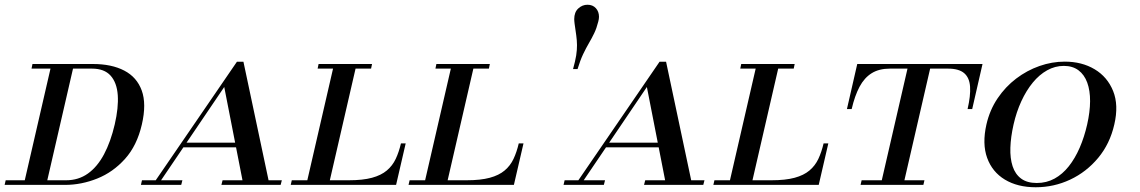

<svg xmlns="http://www.w3.org/2000/svg" viewBox="-82 -780 4808 810"><path d="M-62.5 0 -58 -19.5H197Q249 -19.5 288.8 -47.8Q328.5 -76 356.8 -129Q385 -182 402 -255Q418.5 -326 414.8 -378.8Q411 -431.5 384.5 -461Q358 -490.5 306 -490.5H51L55 -510H310Q389 -510 442.2 -482.2Q495.5 -454.5 516 -398Q536.5 -341.5 516.5 -255Q496 -166 445.5 -109.8Q395 -53.5 328.2 -26.8Q261.5 0 192.5 0ZM18 0 135.5 -510H230.5L113 0Z M687 -158.5 691.5 -178H1001.5L997 -158.5ZM945 -519.5 1051 -19.5H1107L1102 0H852L857 -19.5H941L864 -413L597.5 -19.5H687.5L682.5 0H512.5L517 -19.5H575L917.5 -519.5Z M1210 0 1327.5 -510H1422.5L1305 0ZM1144.5 0 1149 -19.5H1389.5Q1448.5 -19.5 1487.2 -30Q1526 -40.5 1550 -60.8Q1574 -81 1587.5 -109.8Q1601 -138.5 1609.5 -175H1629.5L1589 0ZM1258 -490.5 1262 -510H1487.5L1483.5 -490.5Z M1707 0 1824.5 -510H1919.5L1802 0ZM1641.5 0 1646 -19.5H1886.5Q1945.5 -19.5 1984.2 -30Q2023 -40.5 2047 -60.8Q2071 -81 2084.5 -109.8Q2098 -138.5 2106.5 -175H2126.5L2086 0ZM1755 -490.5 1759 -510H1984.5L1980.5 -490.5Z M2335.5 -488.5Q2345 -522.5 2348.8 -546.2Q2352.5 -570 2352.2 -590Q2352 -610 2349 -631.2Q2346 -652.5 2342 -680.5Q2341.5 -686 2341 -690.2Q2340.5 -694.5 2340.5 -699Q2340.5 -728.5 2357.5 -744.2Q2374.5 -760 2396.5 -760Q2418.5 -760 2431.8 -745.5Q2445 -731 2445 -709Q2445 -704.5 2444.2 -699.5Q2443.5 -694.5 2442 -689Q2435 -661 2424.8 -639.8Q2414.5 -618.5 2402.5 -598Q2390.5 -577.5 2378.2 -551.8Q2366 -526 2354.5 -488.5Z M2470 -158.5 2474.5 -178H2784.5L2780 -158.5ZM2728 -519.5 2834 -19.5H2890L2885 0H2635L2640 -19.5H2724L2647 -413L2380.5 -19.5H2470.5L2465.5 0H2295.5L2300 -19.5H2358L2700.5 -519.5Z M2993 0 3110.5 -510H3205.5L3088 0ZM2927.5 0 2932 -19.5H3172.5Q3231.5 -19.5 3270.2 -30Q3309 -40.5 3333 -60.8Q3357 -81 3370.5 -109.8Q3384 -138.5 3392.5 -175H3412.5L3372 0ZM3041 -490.5 3045 -510H3270.5L3266.5 -490.5Z M3548.5 0 3553 -19.5H3638L3746.5 -490.5H3672.5Q3626.5 -490.5 3595.5 -471.2Q3564.5 -452 3544.2 -414Q3524 -376 3511 -320H3491L3534.5 -510H4063L4019.5 -320H4000Q4013 -376 4010.5 -414Q4008 -452 3985.8 -471.2Q3963.5 -490.5 3917.5 -490.5H3842L3733.5 -19.5H3818L3813.5 0Z M4287.5 10Q4211 10 4157.5 -22.2Q4104 -54.5 4082.5 -114Q4061 -173.5 4079.5 -255Q4093.5 -316 4126.5 -365Q4159.5 -414 4205 -448.5Q4250.5 -483 4303.2 -501.5Q4356 -520 4410 -520Q4482 -520 4536 -487.8Q4590 -455.5 4614 -396Q4638 -336.5 4619 -255Q4600.5 -173.5 4551 -114Q4501.5 -54.5 4432.8 -22.2Q4364 10 4287.5 10ZM4292 -8Q4333 -8 4366.8 -26.5Q4400.5 -45 4427 -78.5Q4453.5 -112 4473 -157Q4492.5 -202 4504.5 -255Q4516.5 -308 4516.8 -353Q4517 -398 4504.8 -431.5Q4492.5 -465 4467.8 -483.5Q4443 -502 4406 -502Q4369 -502 4335.8 -483.5Q4302.5 -465 4275 -431.5Q4247.5 -398 4226.8 -353Q4206 -308 4194 -255Q4182 -202 4180.5 -157Q4179 -112 4190 -78.5Q4201 -45 4226 -26.5Q4251 -8 4292 -8Z"/></svg>

Font: Bodoni Moda SC
Style: Italic
Weight: 400
Italic angle: -13°
Designer: Owen Earl
Foundry: indestructible type
Version: Version 2.005